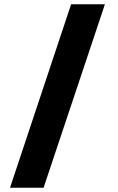

<svg xmlns="http://www.w3.org/2000/svg" viewBox="-20 -879 551 899"><path d="M26.9 0 313 -858.9H471.2L184.1 0Z"/></svg>

Font: SimahzazaarabicW05-Bold
Style: Regular
Weight: 700
Designer: Ahmed zaza
Foundry: Ahmed zaza
Version: Version 1.001